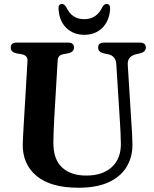

<svg xmlns="http://www.w3.org/2000/svg" viewBox="-20 -910 760 946"><path d="M571.5 -300.5 553 -594Q550.5 -633.5 515.5 -642L489.5 -647.5Q463.5 -654.5 463.5 -675.5Q463.5 -700 491 -700H670.5Q698.5 -700 698.5 -675.5Q698.5 -655 672 -648L648 -642Q606.5 -631 609.5 -590.5L627.5 -302Q629.5 -276 630.8 -251.2Q632 -226.5 632.5 -200Q633.5 -138.5 605 -89.8Q576.5 -41 517.2 -13Q458 15 367 15Q230 15 160.5 -42.8Q91 -100.5 92 -198.5Q92.5 -219 94.5 -255.2Q96.5 -291.5 98.5 -323L115.5 -610Q117 -636.5 87.5 -642.5L59.5 -647.5Q33 -653.5 33 -675.5Q33 -700 61 -700H316.5Q344.5 -700 344.5 -675.5Q344.5 -654.5 318 -648L290 -642.5Q265 -637.5 264 -611L247 -322Q245 -288 244.2 -259.8Q243.5 -231.5 243 -210Q242 -126 285.2 -85.5Q328.5 -45 405 -45Q486 -45 531.2 -87Q576.5 -129 575.5 -203Q575 -236 573.8 -258.2Q572.5 -280.5 571.5 -300.5ZM395.5 -815.5Q456.5 -815.5 484.5 -875.5Q494 -890.5 504.5 -890.5Q524.5 -890.5 522.5 -864Q518 -805.5 483.5 -772Q449 -738.5 395.5 -738.5Q342 -738.5 307.2 -772Q272.5 -805.5 268.5 -864Q266 -890.5 286 -890.5Q296.5 -890.5 306 -875.5Q321 -844 342.8 -829.8Q364.5 -815.5 395.5 -815.5Z"/></svg>

Font: Fraunces 72pt Soft SemiBold
Style: Regular
Weight: 600
Version: Version 1.000;[b76b70a41]